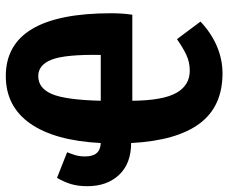

<svg xmlns="http://www.w3.org/2000/svg" viewBox="-86 -670 768 645"><g transform="rotate(-90 297.5 -347.0)"><path d="M571 -286H282Q283 -183 308.5 -138Q334 -93 383 -93Q411 -93 435 -104Q459 -115 489 -136L548 -57Q510 -21 465.5 -2Q421 17 374 17Q263 17 205.5 -60Q148 -137 140 -290Q71 -290 33 -330.5Q-5 -371 -5 -437Q-5 -468 2 -491.5Q9 -515 23 -539L109 -505Q108 -502 101.5 -484.5Q95 -467 95 -445Q95 -419 106 -406Q117 -393 140 -392Q148 -547 205.5 -629Q263 -711 365 -711Q576 -711 576 -357Q576 -319 571 -286ZM365 -602Q324 -602 304.5 -556Q285 -510 282 -392H436Q438 -510 420.5 -556Q403 -602 365 -602Z"/></g></svg>

Font: Fira Mono
Style: Bold
Weight: 700
Monospace: yes
Designer: Carrois Corporate & Edenspiekermann AG
Foundry: Carrois Corporate GbR & Edenspiekermann AG
Version: Version 3.206